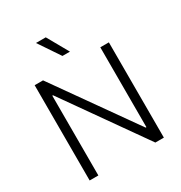

<svg xmlns="http://www.w3.org/2000/svg" viewBox="-217 -1116 1194 1269"><g transform="rotate(-30 379.5 -482.0)"><path d="M352.5 -802.7 243.7 -964.4H318.4L409.7 -802.7ZM663.1 -727.1V0H598.1L168.5 -608.9H163.1V0H96.7V-727.1H160.6L591.8 -117.7H597.7V-727.1Z"/></g></svg>

Font: Interop Light
Style: Regular
Weight: 300
Designer: Rasmus Andersson, Google, Jang Haemin
Foundry: jhaemin
Version: Version 1.007